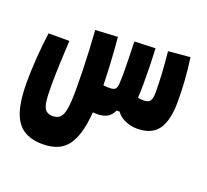

<svg xmlns="http://www.w3.org/2000/svg" viewBox="-92 -426 771 716"><g transform="rotate(20 293.0 -68.0)"><path d="M141.6 178.2Q94.2 178.2 64.5 158.2Q34.7 138.2 21 95Q7.3 51.8 7.3 -17.1Q7.3 -64 11.2 -118.2Q15.1 -172.4 21.5 -217.8H104Q101.6 -171.4 99.6 -122.6Q97.7 -73.7 97.7 -35.2Q97.7 5.4 101.3 27.6Q105 49.8 114.5 58.3Q124 66.9 141.6 66.9Q159.7 66.9 170.2 56.6Q180.7 46.4 185.1 19.5Q189.5 -7.3 189.5 -57.1Q189.5 -90.8 188.5 -129.6Q187.5 -168.5 185.5 -209.2Q183.6 -250 180.7 -289.1L269 -293.9Q274.4 -237.8 277.3 -176.5Q280.3 -115.2 280.3 -72.8Q280.3 -2 272.5 46.1Q264.6 94.2 248 123.3Q231.4 152.3 205.1 165.3Q178.7 178.2 141.6 178.2ZM294.9 3.4Q274.9 3.4 260.3 -0.5Q245.6 -4.4 229.5 -13.2L243.7 -113.8Q263.7 -108.4 277.8 -106.2Q292 -104 303.2 -104Q320.8 -104 327.1 -110.4Q333.5 -116.7 334 -133.3Q335.4 -153.3 335.2 -180.4Q335 -207.5 334.2 -238Q333.5 -268.6 332.5 -298.8L415.5 -301.8Q417 -269 418 -231.9Q418.9 -194.8 418.7 -160.2Q418.5 -125.5 416.5 -99.6Q414.6 -75.2 408.4 -61Q402.3 -46.9 393.6 -34.2H358.4Q350.1 -14.6 334 -5.6Q317.9 3.4 294.9 3.4ZM452.6 3.4Q423.3 3.4 397.7 -10Q372.1 -23.4 356 -58.1L372.6 -121.1Q390.1 -114.3 405.3 -109.1Q420.4 -104 440.4 -104Q458.5 -104 465.3 -113.5Q472.2 -123 472.2 -148.4Q472.2 -180.7 470 -219.5Q467.8 -258.3 462.9 -307.6L549.3 -315.4Q556.2 -266.1 558.8 -224.1Q561.5 -182.1 561.5 -143.1Q561.5 -69.3 536.1 -33Q510.7 3.4 452.6 3.4Z"/></g></svg>

Font: Cascadia Code Medium
Style: Regular
Weight: 500
Monospace: yes
Designer: Aaron Bell
Foundry: Saja Typeworks
Version: Version 2407.024